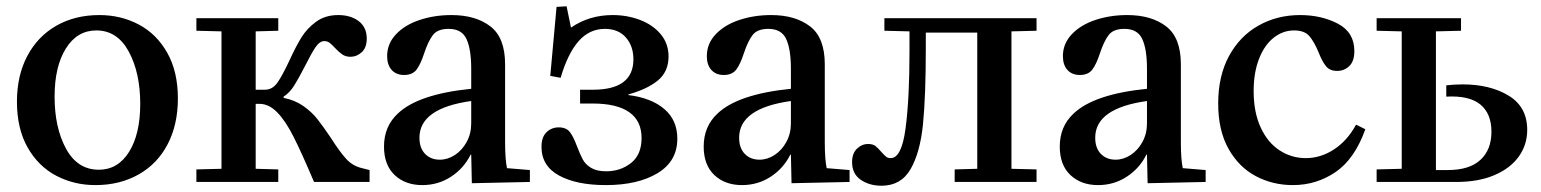

<svg xmlns="http://www.w3.org/2000/svg" viewBox="-20 -580 4912 612"><path d="M297 -532Q365 -532 422 -502Q479 -472 513 -412Q547 -352 547 -266Q547 -183 514.5 -120.5Q482 -58 422 -24Q362 10 284 10Q216 10 159 -20Q102 -50 68 -110Q34 -170 34 -256Q34 -339 67 -401.5Q100 -464 159.5 -498Q219 -532 297 -532ZM295 -39Q356 -39 391.5 -96Q427 -153 427 -249Q427 -348 390.5 -415.5Q354 -483 287 -483Q226 -483 190 -425.5Q154 -368 154 -272Q154 -173 190.5 -106Q227 -39 295 -39Z M686 -42V-480L606 -482V-522H867V-482L795 -480V-294H824Q848 -294 863.5 -315.5Q879 -337 902 -386Q923 -432 941 -461Q959 -490 988 -511Q1017 -532 1058 -532Q1098 -532 1123.5 -512.5Q1149 -493 1149 -457Q1149 -428 1133 -413.5Q1117 -399 1097 -399Q1082 -399 1071 -406.5Q1060 -414 1048 -427Q1037 -439 1030 -444Q1023 -449 1014 -449Q999 -449 986 -430Q973 -411 953 -371Q932 -330 917.5 -307Q903 -284 884 -272V-268Q920 -261 947 -242Q974 -223 992 -200Q1010 -177 1035 -140Q1063 -96 1083.5 -73.5Q1104 -51 1134 -44L1158 -38V0H981Q942 -92 916 -143.5Q890 -195 863.5 -222Q837 -249 807 -249H795V-42L867 -40V0H606V-40Z M1248 -218Q1313 -280 1482 -297V-361Q1482 -423 1467 -455.5Q1452 -488 1410 -488Q1375 -488 1360 -468.5Q1345 -449 1332 -410Q1321 -376 1308 -358.5Q1295 -341 1268 -341Q1243 -341 1228.5 -357Q1214 -373 1214 -401Q1214 -441 1242.5 -471Q1271 -501 1318 -516.5Q1365 -532 1419 -532Q1496 -532 1543 -496Q1590 -460 1590 -375V-126Q1590 -73 1596 -44L1669 -38V0L1484 4L1482 -87H1480Q1459 -44 1418 -17Q1377 10 1326 10Q1272 10 1238 -22Q1204 -54 1204 -113Q1204 -177 1248 -218ZM1382 -71Q1407 -71 1430 -86Q1453 -101 1467.5 -127.5Q1482 -154 1482 -187V-258Q1317 -235 1317 -141Q1317 -108 1335 -89.5Q1353 -71 1382 -71Z M1706 -112Q1706 -143 1722 -158.5Q1738 -174 1761 -174Q1785 -174 1796.5 -159Q1808 -144 1819 -114Q1829 -88 1837.5 -72Q1846 -56 1864 -45Q1882 -34 1912 -34Q1958 -34 1991.5 -60.5Q2025 -87 2025 -140Q2025 -195 1985.5 -222.5Q1946 -250 1870 -250H1829V-294H1870Q1999 -294 1999 -391Q1999 -433 1975 -460.5Q1951 -488 1908 -488Q1859 -488 1824.5 -449Q1790 -410 1767 -332L1734 -338L1754 -558L1786 -560L1800 -492Q1858 -532 1933 -532Q1979 -532 2020 -516.5Q2061 -501 2086 -471Q2111 -441 2111 -400Q2111 -352 2077.5 -324Q2044 -296 1983 -279V-277Q2056 -268 2097.5 -232.5Q2139 -197 2139 -138Q2139 -66 2076 -28Q2013 10 1911 10Q1818 10 1762 -20.5Q1706 -51 1706 -112Z M2267 -218Q2332 -280 2501 -297V-361Q2501 -423 2486 -455.5Q2471 -488 2429 -488Q2394 -488 2379 -468.5Q2364 -449 2351 -410Q2340 -376 2327 -358.5Q2314 -341 2287 -341Q2262 -341 2247.5 -357Q2233 -373 2233 -401Q2233 -441 2261.5 -471Q2290 -501 2337 -516.5Q2384 -532 2438 -532Q2515 -532 2562 -496Q2609 -460 2609 -375V-126Q2609 -73 2615 -44L2688 -38V0L2503 4L2501 -87H2499Q2478 -44 2437 -17Q2396 10 2345 10Q2291 10 2257 -22Q2223 -54 2223 -113Q2223 -177 2267 -218ZM2401 -71Q2426 -71 2449 -86Q2472 -101 2486.5 -127.5Q2501 -154 2501 -187V-258Q2336 -235 2336 -141Q2336 -108 2354 -89.5Q2372 -71 2401 -71Z M2696 -63Q2696 -91 2711.5 -106Q2727 -121 2747 -121Q2762 -121 2770 -115Q2778 -109 2789 -96Q2799 -85 2804.5 -80.5Q2810 -76 2819 -76Q2854 -76 2866.5 -171Q2879 -266 2879 -414V-480L2799 -482V-522H3284V-482L3204 -480V-42L3284 -40V0H3023V-40L3095 -42V-476H2931V-426Q2931 -274 2922 -184Q2913 -94 2882.5 -41Q2852 12 2790 12Q2751 12 2723.5 -7Q2696 -26 2696 -63Z M3402 -218Q3467 -280 3636 -297V-361Q3636 -423 3621 -455.5Q3606 -488 3564 -488Q3529 -488 3514 -468.5Q3499 -449 3486 -410Q3475 -376 3462 -358.5Q3449 -341 3422 -341Q3397 -341 3382.5 -357Q3368 -373 3368 -401Q3368 -441 3396.5 -471Q3425 -501 3472 -516.5Q3519 -532 3573 -532Q3650 -532 3697 -496Q3744 -460 3744 -375V-126Q3744 -73 3750 -44L3823 -38V0L3638 4L3636 -87H3634Q3613 -44 3572 -17Q3531 10 3480 10Q3426 10 3392 -22Q3358 -54 3358 -113Q3358 -177 3402 -218ZM3536 -71Q3561 -71 3584 -86Q3607 -101 3621.5 -127.5Q3636 -154 3636 -187V-258Q3471 -235 3471 -141Q3471 -108 3489 -89.5Q3507 -71 3536 -71Z M4124 -532Q4192 -532 4244.5 -504.5Q4297 -477 4297 -417Q4297 -385 4281 -369.5Q4265 -354 4242 -354Q4219 -354 4207 -368.5Q4195 -383 4183 -413Q4169 -447 4153.5 -465Q4138 -483 4105 -483Q4069 -483 4039.5 -459.5Q4010 -436 3993 -392Q3976 -348 3976 -290Q3976 -222 3998.5 -173.5Q4021 -125 4059 -100.5Q4097 -76 4142 -76Q4190 -76 4232.5 -104Q4275 -132 4302 -182H4304L4332 -168Q4298 -73 4237 -31.5Q4176 10 4101 10Q4037 10 3983 -18.5Q3929 -47 3896 -105.5Q3863 -164 3863 -250Q3863 -338 3897.5 -401.5Q3932 -465 3991.5 -498.5Q4051 -532 4124 -532Z M4368 -40 4448 -42V-480L4368 -482V-522H4637V-482L4557 -480V-38H4595Q4664 -38 4699 -70.5Q4734 -103 4734 -160Q4734 -218 4698.5 -247Q4663 -276 4590 -272V-308Q4616 -311 4642 -311Q4730 -311 4789 -275Q4848 -239 4848 -166Q4848 -119 4821.5 -81.5Q4795 -44 4744 -22Q4693 0 4622 0H4368Z"/></svg>

Font: Minipax
Style: Bold
Weight: 500
Designer: Raphaël Ronot, Igor Stepanchenko (Cyrillic)
Foundry: steppetype
Version: Version 1.002